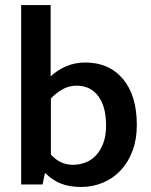

<svg xmlns="http://www.w3.org/2000/svg" viewBox="-20 -732 598 762"><path d="M523 -236Q523 -179 506 -133.5Q489 -88 459 -56Q429 -24 388.5 -7Q348 10 302 10Q255 10 221.5 -3.5Q188 -17 161 -44H158L149 0H64V-712H181V-429Q209 -455 244 -469.5Q279 -484 318 -484Q413 -484 468 -418.5Q523 -353 523 -236ZM401 -234Q401 -309 370 -350.5Q339 -392 284 -392Q253 -392 227 -377Q201 -362 182 -341V-119Q198 -100 220 -89Q242 -78 270 -78Q295 -78 319 -87Q343 -96 361 -115.5Q379 -135 390 -164Q401 -193 401 -234Z"/></svg>

Font: Mukta SemiBold
Style: Regular
Weight: 600
Designer: Girish Dalvi and Yashodeep Gholap
Foundry: Ek Type
Version: Version 2.538;PS 1.002;hotconv 16.6.51;makeotf.lib2.5.65220;